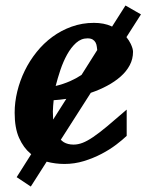

<svg xmlns="http://www.w3.org/2000/svg" viewBox="-20 -583 532 697"><path d="M91.8 94.2 40.5 60.1 93.3 -23.4 90.8 -25.4Q65.4 -46.4 49.3 -82.3Q33.2 -118.2 33.2 -173.8Q33.2 -211.9 42.7 -251Q52.2 -290 69.8 -326.2Q87.4 -362.3 112.8 -394Q138.2 -425.8 170.2 -449.2Q202.1 -472.7 240.2 -486.3Q278.3 -500 320.8 -500Q357.4 -500 384.3 -487.8Q385.3 -486.8 386.7 -486.3L435.5 -563L491.7 -530.8L439 -448.2Q448.7 -436 454.6 -423.8Q462.9 -406.2 462.9 -395Q462.9 -368.7 450.9 -346.2Q439 -323.7 418 -305.2Q397 -286.6 368.7 -271.5Q341.3 -256.8 309.6 -246.1L200.7 -75.7Q205.6 -70.8 211.4 -66.9Q226.1 -58.1 247.1 -58.1Q263.2 -58.1 279.8 -64.5Q296.4 -70.8 318.4 -85.7Q340.3 -100.6 369.6 -125Q398.9 -149.4 439.9 -185.1V-89.8Q425.3 -75.7 401.9 -57.9Q378.4 -40 348.6 -24.4Q318.8 -8.8 284.7 1.7Q250.5 12.2 213.9 12.2Q181.2 12.2 149.4 3.9ZM331.5 -413.1Q330.6 -421.9 326.9 -428.7Q323.2 -435.5 316.2 -439.7Q309.1 -443.8 297.9 -443.8Q274.4 -443.8 256.1 -427.2Q237.8 -410.6 223.6 -385Q209.5 -359.4 199.2 -328.9Q189 -298.3 182.1 -271Q208 -276.9 234.9 -288.6Q256.8 -298.3 275.9 -311L333 -401.4Q332.5 -407.2 331.5 -413.1ZM174.8 -219.2Q173.8 -210 172.9 -198.2Q171.9 -186.5 171.9 -178.2Q171.9 -163.1 172.9 -148.9L220.7 -224.1Q197.3 -220.7 174.8 -219.2Z"/></svg>

Font: Charis SIL Am
Style: Bold Italic
Weight: 700
Italic angle: -11°
Foundry: SIL International
Version: Version 5.000